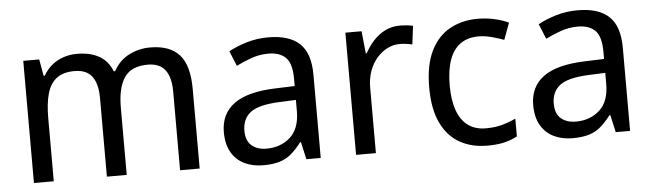

<svg xmlns="http://www.w3.org/2000/svg" viewBox="-41 -687 2851 839"><g transform="rotate(-5 1385.0 -268.0)"><path d="M636 -546Q722 -546 764 -499.5Q806 -453 806 -349V0H720V-345Q720 -408 695.5 -440Q671 -472 619 -472Q547 -472 516.5 -427Q486 -382 486 -296V0H399V-345Q399 -387 388 -415.5Q377 -444 355 -458Q333 -472 298 -472Q248 -472 219 -449.5Q190 -427 178 -384Q166 -341 166 -278V0H79V-536H149L162 -463H167Q183 -491 206 -509.5Q229 -528 257 -537Q285 -546 315 -546Q373 -546 412 -524Q451 -502 469 -456H475Q500 -502 543.5 -524Q587 -546 636 -546Z M1154 -545Q1246 -545 1291.5 -502Q1337 -459 1337 -365V0H1274L1257 -76H1253Q1231 -47 1208.5 -27.5Q1186 -8 1156.5 1Q1127 10 1084 10Q1039 10 1003 -7Q967 -24 946 -59.5Q925 -95 925 -149Q925 -229 984 -272.5Q1043 -316 1166 -320L1251 -323V-355Q1251 -422 1224.5 -448Q1198 -474 1149 -474Q1110 -474 1074.5 -461.5Q1039 -449 1007 -433L980 -499Q1014 -518 1059 -531.5Q1104 -545 1154 -545ZM1178 -259Q1086 -255 1050.5 -227Q1015 -199 1015 -148Q1015 -103 1040 -82Q1065 -61 1105 -61Q1167 -61 1209 -98.5Q1251 -136 1251 -214V-262Z M1731 -546Q1745 -546 1761 -544.5Q1777 -543 1789 -540L1779 -459Q1767 -462 1752.5 -464Q1738 -466 1725 -466Q1696 -466 1670 -453Q1644 -440 1623.5 -416.5Q1603 -393 1591 -360Q1579 -327 1579 -286V0H1492V-536H1563L1573 -438H1577Q1593 -468 1615.5 -492.5Q1638 -517 1667 -531.5Q1696 -546 1731 -546Z M2067 10Q1999 10 1947 -19Q1895 -48 1865.5 -109Q1836 -170 1836 -265Q1836 -364 1867 -426Q1898 -488 1951.5 -517Q2005 -546 2073 -546Q2112 -546 2148.5 -537.5Q2185 -529 2208 -517L2181 -444Q2158 -453 2127.5 -461Q2097 -469 2071 -469Q2022 -469 1990 -446Q1958 -423 1942 -378Q1926 -333 1926 -266Q1926 -202 1942 -157Q1958 -112 1989.5 -89Q2021 -66 2067 -66Q2108 -66 2140 -75Q2172 -84 2199 -97V-19Q2173 -5 2142 2.5Q2111 10 2067 10Z M2511 -545Q2603 -545 2648.5 -502Q2694 -459 2694 -365V0H2631L2614 -76H2610Q2588 -47 2565.5 -27.5Q2543 -8 2513.5 1Q2484 10 2441 10Q2396 10 2360 -7Q2324 -24 2303 -59.5Q2282 -95 2282 -149Q2282 -229 2341 -272.5Q2400 -316 2523 -320L2608 -323V-355Q2608 -422 2581.5 -448Q2555 -474 2506 -474Q2467 -474 2431.5 -461.5Q2396 -449 2364 -433L2337 -499Q2371 -518 2416 -531.5Q2461 -545 2511 -545ZM2535 -259Q2443 -255 2407.5 -227Q2372 -199 2372 -148Q2372 -103 2397 -82Q2422 -61 2462 -61Q2524 -61 2566 -98.5Q2608 -136 2608 -214V-262Z"/></g></svg>

Font: Noto Sans Display
Style: Regular
Weight: 400
Designer: Monotype Design Team
Foundry: Monotype Imaging Inc.
Version: Version 2.003